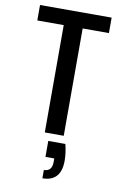

<svg xmlns="http://www.w3.org/2000/svg" viewBox="-106 -803 777 1138"><g transform="rotate(10 282.0 -234.5)"><path d="M331 46H228V142H281V163C281 201 265 220 232 220V270C306 270 344 228 344 145C344 116 340 83 331 46ZM40 -646H199V0H313V-646H471V-739H40Z"/></g></svg>

Font: Malmofest Medium
Style: Regular
Weight: 500
Designer: Jonny Pinhorn (Poppins), Kolossal
Version: Version 1.004;Glyphs 3.1.2 (3151)